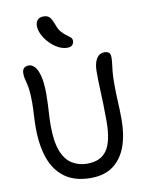

<svg xmlns="http://www.w3.org/2000/svg" viewBox="-105 -1060 878 1146"><g transform="rotate(-10 334.0 -486.5)"><path d="M352 13Q256 13 195.5 -30.5Q135 -74 107 -153Q79 -232 79 -338Q79 -379 81.5 -420Q84 -461 84 -488Q84 -534 81 -562Q78 -590 73.5 -607.5Q69 -625 65.5 -638.5Q62 -652 62 -670Q62 -693 72.5 -703Q83 -713 103 -713Q121 -713 138 -695Q155 -677 165.5 -635.5Q176 -594 176 -523Q176 -496 174.5 -464.5Q173 -433 171 -400Q169 -367 169 -338Q169 -239 191.5 -181.5Q214 -124 254.5 -99.5Q295 -75 345 -75Q428 -75 465 -130Q502 -185 502 -305Q502 -365 500.5 -412Q499 -459 497 -504.5Q495 -550 495 -607Q495 -656 512 -684Q529 -712 560 -712Q578 -712 587.5 -704Q597 -696 597 -675Q597 -657 594.5 -638Q592 -619 589 -590.5Q586 -562 586 -513Q586 -460 589 -407.5Q592 -355 592 -298Q592 -206 566.5 -136Q541 -66 488 -26.5Q435 13 352 13ZM348 -777Q320 -777 292.5 -792Q265 -807 242 -831Q219 -855 205 -883Q191 -911 191 -936Q191 -959 203 -972.5Q215 -986 240 -986Q261 -986 273.5 -975Q286 -964 300 -928Q310 -897 325 -880Q340 -863 354 -853Q368 -843 378 -834.5Q388 -826 388 -813Q388 -797 378.5 -787Q369 -777 348 -777Z"/></g></svg>

Font: Shantell Sans Light
Style: Regular
Weight: 400
Version: Version 1.011;[c5ecc13dd]